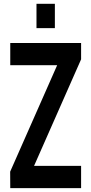

<svg xmlns="http://www.w3.org/2000/svg" viewBox="-20 -972 472 992"><path d="M33 0 32.5 -85 296.5 -683 327 -635H33V-750H399V-665.5L135 -67.5L104.5 -115H399V0ZM168.5 -826.5V-952.5H263.5V-826.5Z"/></svg>

Font: Mohave SemiBold
Style: Regular
Weight: 600
Designer: Gumpita Rahayu
Foundry: Tokotype
Version: Version 2.003